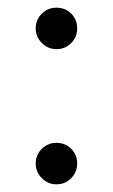

<svg xmlns="http://www.w3.org/2000/svg" viewBox="-20 -467 293 500"><path d="M127 -339Q105 -339 89 -355Q73 -371 73 -393Q73 -416 89 -431.5Q105 -447 127 -447Q150 -447 165.5 -431.5Q181 -416 181 -393Q181 -371 165.5 -355Q150 -339 127 -339ZM127 13Q105 13 89 -3Q73 -19 73 -41Q73 -64 89 -79.5Q105 -95 127 -95Q150 -95 165.5 -79.5Q181 -64 181 -41Q181 -19 165.5 -3Q150 13 127 13Z"/></svg>

Font: Arima Thin
Style: Regular
Weight: 400
Version: Version 1.100